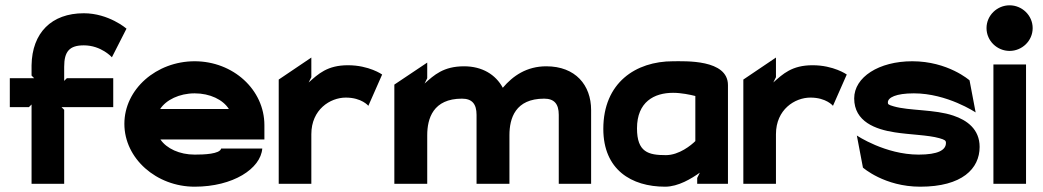

<svg xmlns="http://www.w3.org/2000/svg" viewBox="-20 -693 3932 724"><path d="M17 -289H89L99 -299V0H222V-279L212 -289H407V-398H232L222 -388V-441C222 -499 242 -522 296 -522C362 -522 402 -477 402 -477L457 -585C457 -585 390 -643 296 -643C174 -643 101 -569 99 -447V-408L109 -398H17Z M449 -226C449 -95 570 11 714 11C859 11 963 -57 969 -133H814C809 -112 749 -110 714 -110C657 -110 608 -133 585 -167H977V-221C977 -355 859 -462 714 -462C570 -462 449 -357 449 -226ZM584 -282C606 -316 656 -341 714 -341C772 -341 821 -317 843 -282Z M1421 -412C1421 -412 1372 -447 1292 -447C1214 -447 1180 -414 1144 -382L1154 -402V-476L1031 -393V0H1154V-187C1154 -280 1225 -325 1284 -325C1344 -325 1369 -294 1369 -294Z M1467 0H1591V-183C1591 -246 1613 -321 1722 -321C1760 -321 1777 -301 1777 -260V0H1901V-183C1901 -247 1923 -321 2032 -321C2070 -321 2087 -301 2087 -260V0H2209V-278C2209 -372 2150 -443 2040 -443C1966 -443 1914 -407 1876 -362C1849 -412 1798 -443 1730 -443C1652 -443 1617 -410 1581 -378L1591 -398V-457L1467 -374Z M2255 -207C2255 -53 2361 11 2488 11C2538 11 2588 -20 2619 -42L2609 -22V0H2725V-372C2725 -470 2563 -462 2518 -462C2377 -462 2255 -381 2255 -207ZM2382 -209C2382 -309 2447 -343 2518 -343C2549 -343 2582 -336 2602 -331V-161C2587 -146 2541 -108 2491 -108C2425 -108 2382 -119 2382 -209Z M3173 -412C3173 -412 3124 -447 3044 -447C2966 -447 2932 -414 2896 -382L2906 -402V-476L2783 -393V0H2906V-187C2906 -280 2977 -325 3036 -325C3096 -325 3121 -294 3121 -294Z M3201 -322C3201 -234 3282 -205 3354 -194C3411 -185 3480 -184 3522 -172C3543 -166 3547 -163 3547 -154C3547 -127 3517 -110 3444 -110C3318 -110 3211 -182 3211 -182L3234 -61C3234 -61 3315 11 3450 11C3608 11 3674 -57 3674 -139C3674 -206 3626 -240 3575 -257C3505 -281 3408 -275 3350 -292C3329 -298 3328 -300 3328 -307C3328 -325 3358 -341 3426 -341C3552 -341 3659 -269 3659 -269L3636 -390C3636 -390 3555 -462 3420 -462C3294 -462 3201 -402 3201 -322Z M3700 -587C3700 -539 3740 -501 3787 -501C3834 -501 3874 -539 3874 -587C3874 -635 3834 -673 3787 -673C3740 -673 3700 -635 3700 -587ZM3726 0H3849V-450H3726Z"/></svg>

Font: Charger EcoBlack
Style: Black
Weight: 1000
Designer: Jasper
Foundry: Cannot Into Space Fonts
Version: Version 1.1